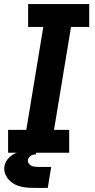

<svg xmlns="http://www.w3.org/2000/svg" viewBox="-20 -755 472 949"><path d="M20 0H322V-113H247L331 -622H421V-735H119V-622H194L110 -113H20ZM171 174H172Q172 174 172 174Q172 174 172 174H216L233 70H172Q159 70 146.5 68Q134 66 125 56.5Q116 47 118 35Q120 26 126.5 19.5Q133 13 141.5 10.5Q150 8 158 8V-11Q135 -11 112 -9.5Q89 -8 66 -1Q43 6 24.5 24.5Q6 43 2 66Q-2 90 8.5 111Q19 132 36.5 145.5Q54 159 76.5 165.5Q99 172 123 173Q147 174 171 174Z"/></svg>

Font: Iosevka Sparkle Extrabold
Style: Italic
Weight: 800
Italic angle: -9°
Designer: Belleve Invis
Foundry: Belleve Invis
Version: Version 4.5.0; ttfautohint (v1.8.3)